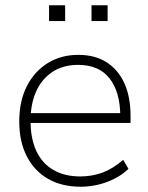

<svg xmlns="http://www.w3.org/2000/svg" viewBox="-20 -700 563 728"><path d="M286 8Q214 8 162 -22Q110 -52 81.5 -107.5Q53 -163 53 -240Q53 -316 81.5 -372.5Q110 -429 160.5 -460.5Q211 -492 277 -492Q340 -492 384 -464Q428 -436 451.5 -384.5Q475 -333 475 -260V-234H80V-271H453L436 -259Q436 -350 396 -402Q356 -454 276 -454Q218 -454 177.5 -426.5Q137 -399 116.5 -352Q96 -305 96 -245V-240Q96 -174 118 -127Q140 -80 182.5 -55.5Q225 -31 284 -31Q329 -31 368.5 -45.5Q408 -60 447 -94L467 -60Q436 -29 387 -10.5Q338 8 286 8ZM327 -620V-680H388V-620ZM166 -620V-680H227V-620Z"/></svg>

Font: Nunito Sans 12pt ExtraLight
Style: Regular
Weight: 200
Designer: Vernon Adams
Foundry: Vernon Adams
Version: Version 3.101;gftools[0.9.27]